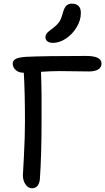

<svg xmlns="http://www.w3.org/2000/svg" viewBox="-20 -1010 571 1040"><path d="M267.1 -777.8Q247.6 -777.8 236.8 -786.1Q226.1 -794.4 226.1 -808.1Q226.1 -816.9 230.7 -824.7Q235.4 -832.5 241.2 -837.6Q247.1 -842.8 260.7 -853Q265.1 -856.4 267.1 -857.9Q292.5 -877.4 302.7 -894.3Q313 -911.1 320.8 -941.9Q328.6 -969.2 340.1 -979.7Q351.6 -990.2 368.2 -990.2Q418 -990.2 418 -939.9Q418 -899.9 394.8 -861.8Q371.6 -823.7 336.7 -800.8Q301.8 -777.8 267.1 -777.8ZM152.8 9.8Q132.3 9.8 118.2 -11.2Q104 -32.2 104 -60.1Q104 -61.5 109.6 -164.6Q115.2 -267.6 115.2 -351.1Q115.2 -514.6 108.9 -616.2H105Q81.1 -616.2 64.9 -631.1Q48.8 -646 48.8 -665Q48.8 -682.1 64.7 -690.7Q80.6 -699.2 119.1 -702.1Q219.2 -707 446.8 -707Q529.8 -707 529.8 -666Q529.8 -645 512 -634Q494.1 -623 461.9 -623Q435.5 -623 379.4 -624Q323.2 -625 299.8 -625Q261.7 -625 202.1 -621.1Q206.5 -510.7 205.1 -353Q205.1 -167 195.8 -37.1Q189.5 9.8 152.8 9.8Z"/></svg>

Font: Shantell Sans Normal
Style: Regular
Weight: 400
Designer: Stephen Nixon, Anya Danilova, Shantell Martin
Foundry: Arrow Type
Version: Version 1.006;[559af2be0]